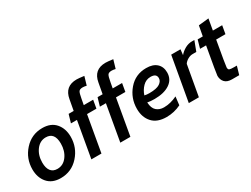

<svg xmlns="http://www.w3.org/2000/svg" viewBox="-61 -1310 2455 1879"><g transform="rotate(-30 1166.5 -370.0)"><path d="M219 10Q123 10 71 -50Q19 -110 19 -203Q19 -325 100.5 -415.5Q182 -506 304 -506Q401 -506 452.5 -446Q504 -386 504 -293Q504 -171 422.5 -80.5Q341 10 219 10ZM288 -410Q222 -410 179 -352.5Q136 -295 136 -212Q136 -151 161 -118Q186 -85 235 -85Q302 -85 344.5 -143Q387 -201 387 -284Q387 -410 288 -410Z M859 -405H753L682 0H568L639 -405H571L598 -497H655L677 -617Q700 -750 833 -750Q856 -750 917 -742L889 -647Q864 -653 846 -653Q813 -653 802 -636.5Q791 -620 781 -562L769 -497H875Z M1186 -405H1080L1009 0H895L966 -405H898L925 -497H982L1004 -617Q1027 -750 1160 -750Q1183 -750 1244 -742L1216 -647Q1191 -653 1173 -653Q1140 -653 1129 -636.5Q1118 -620 1108 -562L1096 -497H1202Z M1636 -367Q1636 -288 1572 -245Q1508 -202 1400 -202Q1353 -202 1320 -209Q1323 -143 1356 -114Q1389 -85 1439 -85Q1513 -85 1589 -122L1578 -28Q1500 10 1415 10Q1309 10 1255 -49.5Q1201 -109 1201 -204Q1201 -325 1278.5 -415.5Q1356 -506 1478 -506Q1554 -506 1595 -468.5Q1636 -431 1636 -367ZM1472 -410Q1421 -410 1384 -372.5Q1347 -335 1330 -283Q1353 -277 1384 -277Q1467 -277 1502.5 -301Q1538 -325 1538 -359Q1538 -410 1472 -410Z M2025 -508 1983 -397H1941Q1913 -397 1885.5 -381Q1858 -365 1844 -343L1783 0H1669L1757 -497H1862L1855 -435Q1882 -467 1919.5 -487.5Q1957 -508 1996 -508Z M2260 -83 2233 10H2151Q2097 10 2071 -18.5Q2045 -47 2045 -91Q2045 -107 2098 -405H2030L2056 -497H2114L2135 -610L2250 -622L2228 -497H2333L2317 -405H2212Q2164 -134 2164 -117Q2164 -94 2176.5 -88.5Q2189 -83 2229 -83Z"/></g></svg>

Font: Cabin
Style: SemiBold Italic
Weight: 600
Designer: Pablo Impallari
Foundry: Pablo Impallari. www.impallari.com Igino Marini. www.ikern.com
Version: Version 1.005